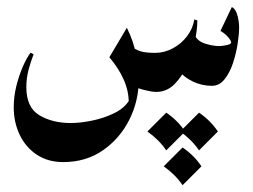

<svg xmlns="http://www.w3.org/2000/svg" viewBox="-20 -257 727 552"><path d="M541 -153.8Q549.3 -137.7 571.3 -131.1Q593.3 -124.5 610.8 -124.5Q617.7 -124.5 631.1 -127.2Q644.5 -129.9 644.5 -134.8Q644.5 -140.6 634.8 -151.4Q625 -162.1 613.8 -168L646.5 -236.8Q655.3 -232.4 659.9 -220.7Q664.6 -209 666 -197Q667.5 -185.1 667.5 -179.2Q667.5 -158.7 663.1 -130.4Q658.7 -102.1 649.4 -74.5Q640.1 -46.9 625.2 -28.6Q610.4 -10.3 589.4 -10.3Q561 -10.3 535.9 -22Q510.7 -33.7 494.1 -53.2ZM346.7 -130.9Q366.7 -115.2 382.3 -110.1Q397.9 -105 425.8 -105Q452.6 -105 477.1 -118.2Q501.5 -131.3 518.1 -153.3Q534.7 -175.3 538.6 -201.2L547.4 -198.2Q547.4 -172.4 540 -137.7Q532.7 -103 518.1 -69.8Q503.4 -36.6 481.2 -14.6Q459 7.3 429.2 7.3Q417 7.3 393.8 1.5Q370.6 -4.4 358.4 -12.7ZM344.7 -177.2Q363.3 -140.1 371.1 -100.8Q378.9 -61.5 378.9 -27.3Q378.9 32.7 352.1 86.7Q325.2 140.6 276.4 174.8Q227.5 209 161.6 209Q118.2 209 86.2 188Q54.2 167 36.9 131.1Q19.5 95.2 19.5 51.3Q19.5 20 27.3 -11Q35.2 -42 46.4 -67.1Q57.6 -92.3 67.9 -105.5L76.7 -101.1Q67.9 -79.1 61.8 -55.2Q55.7 -31.2 55.7 -6.3Q55.7 51.8 93 74.2Q130.4 96.7 183.6 96.7Q210.4 96.7 244.4 89.8Q278.3 83 308.3 68.4Q338.4 53.7 352.5 29.8L350.1 39.6Q350.6 5.4 335.7 -28.1Q320.8 -61.5 294.4 -92.3ZM504.9 167Q538.1 189.5 559.1 221.2L504.9 275.4Q484.4 245.1 450.7 221.2ZM458 66.9Q491.2 89.4 512.2 121.1L458 175.3Q437.5 145 403.8 121.1ZM552.2 66.9Q585.4 89.4 606.4 121.1L552.2 175.3Q531.7 145 498 121.1Z"/></svg>

Font: Lateef SemiBold
Style: Regular
Weight: 600
Designer: SIL International
Foundry: SIL International
Version: Version 4.200